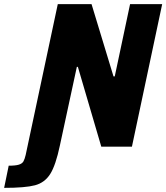

<svg xmlns="http://www.w3.org/2000/svg" viewBox="-125 -708 803 927"><path d="M-1 40 154 -688H317L423 -339H429L503 -688H658L512 0H364L251 -385H246L164 -5Q144 90 117.5 132Q91 174 44 186.5Q-3 199 -105 199L-83 92Q-50 92 -34 87Q-18 82 -12 71.5Q-6 61 -1 40Z"/></svg>

Font: Saira Semi Condensed
Style: Bold Italic
Weight: 700
Width: 4
Italic angle: -12°
Designer: Hector Gatti with collaboration of the Omnibus-Type team
Foundry: Omnibus-Type
Version: Version 1.001; ttfautohint (v1.8)